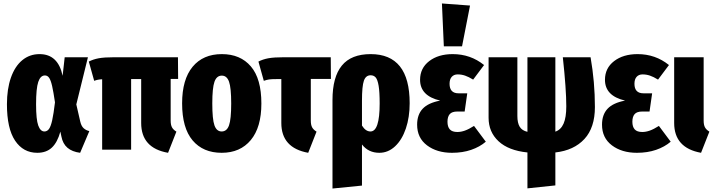

<svg xmlns="http://www.w3.org/2000/svg" viewBox="-20 -863 4118 1107"><path d="M341 -426 353 -533H487L420 -261L443 -161Q449 -136 462 -124Q475 -112 495 -107L442 18Q396 12 369 -11Q342 -34 334 -76L328 -104Q311 -42 279 -12Q247 18 195 18Q114 18 67 -52Q20 -122 20 -262Q20 -350 43 -415.5Q66 -481 108.5 -516Q151 -551 208 -551Q315 -551 341 -426ZM188 -262Q188 -174 200.5 -139.5Q213 -105 236 -105Q252 -105 262.5 -119.5Q273 -134 281 -170Q289 -206 297 -273Q288 -334 280.5 -367Q273 -400 263.5 -414Q254 -428 239 -428Q213 -428 200.5 -390.5Q188 -353 188 -262Z M997 -104 949 18Q794 -9 794 -154V-407H736V0H569V-406Q544 -405 523 -397L492 -508Q517 -521 549 -527Q581 -533 641 -533H1006L1007 -408H964V-168Q964 -143 971.5 -129Q979 -115 997 -104Z M1487 -266Q1487 -129 1426 -55.5Q1365 18 1258 18Q1151 18 1090.5 -53.5Q1030 -125 1030 -267Q1030 -405 1090.5 -478Q1151 -551 1259 -551Q1366 -551 1426.5 -480Q1487 -409 1487 -266ZM1204 -267Q1204 -175 1216.5 -140Q1229 -105 1258 -105Q1288 -105 1300.5 -140.5Q1313 -176 1313 -266Q1313 -357 1300.5 -392Q1288 -427 1259 -427Q1229 -427 1216.5 -391.5Q1204 -356 1204 -267Z M1805 -104 1757 18Q1602 -10 1602 -154V-407H1575Q1546 -407 1532 -405Q1518 -403 1501 -397L1470 -508Q1495 -521 1527 -527Q1559 -533 1619 -533H1887L1888 -408H1772V-168Q1772 -143 1779.5 -129Q1787 -115 1805 -104Z M2342 -268Q2342 -187 2320 -122Q2298 -57 2258 -19.5Q2218 18 2167 18Q2104 18 2067 -30V207L1897 224V-286Q1897 -419 1951 -485Q2005 -551 2117 -551Q2342 -551 2342 -268ZM2169 -266Q2169 -333 2163 -368.5Q2157 -404 2146 -416.5Q2135 -429 2117 -429Q2089 -429 2078 -397.5Q2067 -366 2067 -282V-139Q2088 -105 2116 -105Q2169 -105 2169 -266Z M2771 -488 2708 -404Q2682 -420 2661.5 -427Q2641 -434 2619 -434Q2597 -434 2584.5 -420Q2572 -406 2572 -380Q2572 -325 2624 -325H2674L2659 -220H2617Q2586 -220 2573 -205Q2560 -190 2560 -161Q2560 -132 2573.5 -117Q2587 -102 2617 -102Q2638 -102 2660.5 -110Q2683 -118 2713 -137L2781 -46Q2746 -16 2696.5 1Q2647 18 2586 18Q2499 18 2442 -25Q2385 -68 2385 -144Q2385 -202 2417 -236Q2449 -270 2518 -283Q2402 -310 2402 -403Q2402 -470 2454.5 -510.5Q2507 -551 2590 -551Q2693 -551 2771 -488ZM2690 -831 2644 -596H2539L2528 -843Z M3182 16V206L3021 223V16Q2912 5 2854.5 -48.5Q2797 -102 2797 -184V-533H2963V-194Q2963 -154 2976.5 -132Q2990 -110 3021 -103V-533H3182V-104Q3214 -115 3229.5 -150.5Q3245 -186 3245 -250Q3245 -349 3225 -533H3385Q3410 -390 3410 -246Q3410 -127 3349.5 -61.5Q3289 4 3182 16Z M3837 -488 3774 -404Q3748 -420 3727.5 -427Q3707 -434 3685 -434Q3663 -434 3650.5 -420Q3638 -406 3638 -380Q3638 -325 3690 -325H3740L3725 -220H3683Q3652 -220 3639 -205Q3626 -190 3626 -161Q3626 -132 3639.5 -117Q3653 -102 3683 -102Q3704 -102 3726.5 -110Q3749 -118 3779 -137L3847 -46Q3812 -16 3762.5 1Q3713 18 3652 18Q3565 18 3508 -25Q3451 -68 3451 -144Q3451 -202 3483 -236Q3515 -270 3584 -283Q3468 -310 3468 -403Q3468 -470 3520.5 -510.5Q3573 -551 3656 -551Q3759 -551 3837 -488Z M4037 -168Q4037 -143 4044.5 -129Q4052 -115 4070 -104L4022 18Q3867 -10 3867 -154V-533H4037Z"/></svg>

Font: Fira Sans Compressed ExtraBold
Style: Regular
Weight: 800
Width: 1
Designer: bBox Type GmbH & Carrois Corporate GbR & Edenspiekermann AG
Foundry: bBox Type GmbH & Carrois Corporate GbR & Edenspiekermann AG
Version: Version 4.301